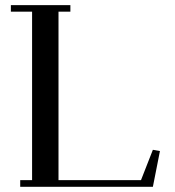

<svg xmlns="http://www.w3.org/2000/svg" viewBox="-20 -722 677 742"><path d="M22 -676.8V-702.1H252V-676.8H206.1V-25.9H524.9L570.8 -143.1L598.1 -138.2L570.8 0H58.1V-25.9H104V-676.8Z"/></svg>

Font: Dehuti
Style: Bold
Weight: 700
Version: Version 1.2